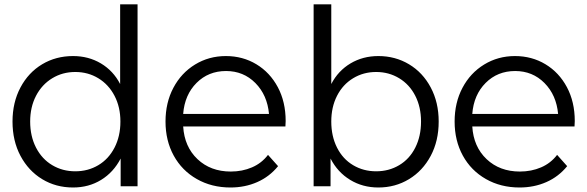

<svg xmlns="http://www.w3.org/2000/svg" viewBox="-20 -844 2660 870"><path d="M603.3 0H526.7V-125.6Q494.4 -63.3 438.3 -28.9Q382.2 5.6 311.1 5.6Q233.3 5.6 171.1 -32.2Q108.9 -70 72.8 -137.8Q36.7 -205.6 36.7 -293.3Q36.7 -380 72.8 -447.8Q108.9 -515.6 171.1 -552.8Q233.3 -590 311.1 -590Q381.1 -590 437.2 -556.7Q493.3 -523.3 524.4 -463.3V-824.4H603.3ZM525.6 -293.3Q525.6 -358.9 498.9 -410Q472.2 -461.1 425.6 -489.4Q378.9 -517.8 321.1 -517.8Q263.3 -517.8 216.7 -489.4Q170 -461.1 143.3 -410Q116.7 -358.9 116.7 -293.3Q116.7 -226.7 143.3 -175Q170 -123.3 216.7 -95.6Q263.3 -67.8 321.1 -67.8Q378.9 -67.8 425.6 -95.6Q472.2 -123.3 498.9 -175Q525.6 -226.7 525.6 -293.3Z M1273.3 -271.1H810Q815.6 -178.9 875 -122.8Q934.4 -66.7 1025.6 -66.7Q1077.8 -66.7 1121.7 -85.6Q1165.6 -104.4 1194.4 -142.2L1240 -91.1Q1201.1 -43.3 1145.6 -18.9Q1090 5.6 1024.4 5.6Q938.9 5.6 871.7 -32.8Q804.4 -71.1 767.2 -138.9Q730 -206.7 730 -293.3Q730 -378.9 765.6 -446.1Q801.1 -513.3 863.9 -551.7Q926.7 -590 1003.3 -590Q1080 -590 1141.7 -552.8Q1203.3 -515.6 1238.9 -448.9Q1274.4 -382.2 1274.4 -295.6ZM810 -327.8H1198.9Q1191.1 -413.3 1137.2 -467.8Q1083.3 -522.2 1004.4 -522.2Q924.4 -522.2 870.6 -468.3Q816.7 -414.4 810 -327.8Z M1967.8 -293.3Q1967.8 -205.6 1931.7 -137.8Q1895.6 -70 1833.3 -32.2Q1771.1 5.6 1694.4 5.6Q1623.3 5.6 1566.7 -28.9Q1510 -63.3 1477.8 -125.6V0H1401.1V-824.4H1481.1V-463.3Q1512.2 -523.3 1568.3 -556.7Q1624.4 -590 1694.4 -590Q1771.1 -590 1833.3 -552.8Q1895.6 -515.6 1931.7 -447.8Q1967.8 -380 1967.8 -293.3ZM1887.8 -293.3Q1887.8 -358.9 1861.7 -410Q1835.6 -461.1 1788.9 -489.4Q1742.2 -517.8 1684.4 -517.8Q1626.7 -517.8 1580 -489.4Q1533.3 -461.1 1507.2 -410Q1481.1 -358.9 1481.1 -293.3Q1481.1 -226.7 1507.2 -175Q1533.3 -123.3 1580 -95.6Q1626.7 -67.8 1684.4 -67.8Q1742.2 -67.8 1788.9 -95.6Q1835.6 -123.3 1861.7 -175Q1887.8 -226.7 1887.8 -293.3Z M2583.3 -271.1H2120Q2125.6 -178.9 2185 -122.8Q2244.4 -66.7 2335.6 -66.7Q2387.8 -66.7 2431.7 -85.6Q2475.6 -104.4 2504.4 -142.2L2550 -91.1Q2511.1 -43.3 2455.6 -18.9Q2400 5.6 2334.4 5.6Q2248.9 5.6 2181.7 -32.8Q2114.4 -71.1 2077.2 -138.9Q2040 -206.7 2040 -293.3Q2040 -378.9 2075.6 -446.1Q2111.1 -513.3 2173.9 -551.7Q2236.7 -590 2313.3 -590Q2390 -590 2451.7 -552.8Q2513.3 -515.6 2548.9 -448.9Q2584.4 -382.2 2584.4 -295.6ZM2120 -327.8H2508.9Q2501.1 -413.3 2447.2 -467.8Q2393.3 -522.2 2314.4 -522.2Q2234.4 -522.2 2180.6 -468.3Q2126.7 -414.4 2120 -327.8Z"/></svg>

Font: Paperlogy 4 Regular
Style: Regular
Weight: 400
Designer: redesigned by Lee Juim, glyphs from Gmarket Sans & Montserrat
Foundry: PT&
Version: Version 1.001